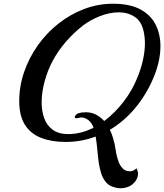

<svg xmlns="http://www.w3.org/2000/svg" viewBox="-20 -728 879 1028"><path d="M586 273Q559 264 543.5 243Q528 222 520.5 196Q513 170 509 145Q504 108 501 73Q498 38 492 3Q416 32 331 32Q257 32 201 10.5Q145 -11 114 -59Q83 -107 83 -187Q83 -267 109.5 -343.5Q136 -420 183 -486Q230 -552 293.5 -602Q357 -652 431 -680Q505 -708 585 -708Q675 -708 731 -678Q787 -648 813 -596.5Q839 -545 839 -481Q839 -396 798 -303Q761 -218 702.5 -148Q644 -78 568 -33Q573 -23 577 -13.5Q581 -4 584 7Q595 42 599.5 75.5Q604 109 616 141Q624 161 638 175Q652 189 676 189Q695 189 711 173Q719 189 719 202Q719 224 704 243.5Q689 263 667 272Q646 280 625 280Q615 280 605 278Q595 276 586 273ZM422 -21Q437 -25 451.5 -31Q466 -37 481 -44Q471 -72 452.5 -85.5Q434 -99 416 -99Q410 -99 402 -97Q398 -96 395 -95.5Q392 -95 389 -95Q380 -95 380 -101Q380 -106 386.5 -113Q393 -120 402 -122Q412 -125 421.5 -126Q431 -127 440 -127Q470 -127 494.5 -114Q519 -101 538 -80Q594 -122 640.5 -182Q687 -242 714 -309Q756 -410 756 -499Q756 -513 754.5 -526Q753 -539 751 -551Q740 -612 702.5 -637Q665 -662 616 -662Q567 -662 515 -641.5Q463 -621 424 -591Q375 -553 332.5 -504Q290 -455 261 -400Q235 -351 219 -292.5Q203 -234 203 -179Q203 -133 217 -94.5Q231 -56 262.5 -33Q294 -10 346 -10Q363 -10 382 -12.5Q401 -15 422 -21Z"/></svg>

Font: Playball
Style: Regular
Weight: 400
Designer: Robert E. Leuschke
Foundry: Robert E. Leuschke
Version: Version 1.010